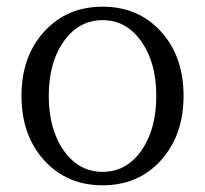

<svg xmlns="http://www.w3.org/2000/svg" viewBox="-20 -536 610 571"><path d="M444.8 -251Q444.8 -350.1 400.1 -413.1Q355.5 -476.1 285.2 -476.1Q214.4 -476.1 169.7 -413.1Q125 -350.1 125 -251Q125 -151.4 169.7 -88.1Q214.4 -24.9 285.2 -24.9Q356 -24.9 400.4 -88.1Q444.8 -151.4 444.8 -251ZM43.9 -251Q43.9 -367.7 111.3 -441.9Q178.7 -516.1 285.2 -516.1Q391.6 -516.1 458.7 -442.1Q525.9 -368.2 525.9 -251Q525.9 -133.8 458.7 -59.3Q391.6 15.1 285.2 15.1Q178.7 15.1 111.3 -59.3Q43.9 -133.8 43.9 -251Z"/></svg>

Font: LT Superior Serif
Style: Regular
Weight: 400
Designer: Daniel Lyons
Foundry: LyonsType
Version: Version 2.120;FEAKit 1.0